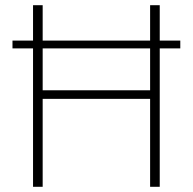

<svg xmlns="http://www.w3.org/2000/svg" viewBox="-20 -718 741 738"><path d="M557 -338H144V0H107V-532H28V-562H107V-698H144V-562H557V-698H594V-562H673V-532H594V0H557ZM557 -371V-532H144V-371Z"/></svg>

Font: Plexus Sans ExtraLight
Style: Regular
Weight: 250
Version: Version 2.001;PS 002.001;hotconv 1.0.70;makeotf.lib2.5.58329